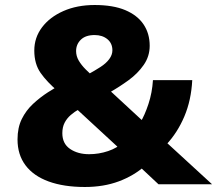

<svg xmlns="http://www.w3.org/2000/svg" viewBox="-20 -736 867 767"><path d="M319 11Q235 11 174.5 -11Q114 -33 82 -75.5Q50 -118 50 -179Q50 -226 67 -260.5Q84 -295 112 -321Q140 -347 171 -367L223 -399L213 -370Q167 -409 142 -445Q117 -481 117 -534Q117 -586 148 -627Q179 -668 233.5 -692Q288 -716 358 -716Q432 -716 480.5 -695.5Q529 -675 553.5 -638.5Q578 -602 578 -553Q578 -511 554 -476.5Q530 -442 493.5 -415.5Q457 -389 420 -368L403 -389L549 -254L540 -246Q558 -275 573 -320.5Q588 -366 591 -416H748Q744 -336 716.5 -271Q689 -206 644 -158L620 -190L827 0H613L534 -74H560Q515 -34 454.5 -11.5Q394 11 319 11ZM336 -120Q375 -120 412 -132.5Q449 -145 470 -167L473 -128L266 -319L331 -320L298 -301Q278 -290 262.5 -276.5Q247 -263 238 -245.5Q229 -228 229 -204Q229 -162 260 -141Q291 -120 336 -120ZM358 -596Q322 -596 303 -577.5Q284 -559 284 -532Q284 -512 294.5 -494Q305 -476 322.5 -458.5Q340 -441 361 -423L330 -438Q359 -454 381.5 -468.5Q404 -483 416.5 -500Q429 -517 429 -535Q429 -563 409 -579.5Q389 -596 358 -596Z"/></svg>

Font: Nunito Sans 6pt Black
Style: Regular
Weight: 900
Version: Version 3.101;gftools[0.9.27]